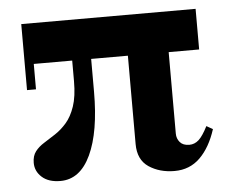

<svg xmlns="http://www.w3.org/2000/svg" viewBox="-41 -507 692 565"><g transform="rotate(-5 305.0 -225.0)"><path d="M41 -265V-460H556V-340H67.5V-265ZM116 10Q81 10 61.5 -7.5Q42 -25 42 -50Q42 -70.5 52 -83.5Q62 -96.5 77.8 -106.2Q93.5 -116 111.5 -127.8Q129.5 -139.5 145.2 -157.5Q161 -175.5 171 -204.8Q181 -234 181 -279.5V-396.5H237V-243Q237 -124.5 205.5 -57.2Q174 10 116 10ZM453 10Q409 10 377.2 -11.2Q345.5 -32.5 345.5 -79V-381.5H466V-99.5Q466 -84.5 475.2 -73.8Q484.5 -63 503 -63Q518.5 -63 530.8 -74Q543 -85 557.5 -113.5L576 -103Q559 -50 528.5 -20Q498 10 453 10Z"/></g></svg>

Font: Bodoni Moda SC 9pt SemiBold
Style: Regular
Weight: 600
Designer: Owen Earl
Foundry: indestructible type
Version: Version 2.005